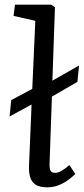

<svg xmlns="http://www.w3.org/2000/svg" viewBox="-20 -787 359 821"><path d="M181 14Q149 14 132 2.5Q115 -9 109 -29.5Q103 -50 104 -77L115 -340L21 -289L28 -359L118 -407L131 -698L38 -719L44 -767H199L215 -756L204 -442L318 -507L311 -437L202 -374L192 -90Q191 -68 195.5 -58Q200 -48 217 -48Q228 -48 243 -56.5Q258 -65 277 -81L302 -43Q292 -33 274.5 -19.5Q257 -6 233.5 4Q210 14 181 14Z"/></svg>

Font: Literata
Style: Italic
Weight: 400
Italic angle: -2°
Designer: Latin by Veronika Burian and Jose Scaglione. Greek by Irene Vlachou. Cyrillic by Vera Evstafieva
Foundry: TypeTogether
Version: Version 3.103;gftools[0.9.29]